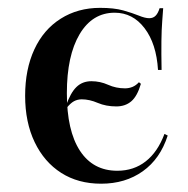

<svg xmlns="http://www.w3.org/2000/svg" viewBox="-20 -447 469 479"><path d="M232.3 11.3Q175 11.3 132.7 -15.7Q90.3 -42.7 66.5 -92.3Q42.7 -141.9 42.7 -208.1Q42.7 -274.2 65.7 -323.8Q88.7 -373.4 131.5 -400.4Q174.2 -427.4 229.8 -427.4Q264.5 -427.4 287.5 -421Q310.5 -414.5 326.2 -408.1Q341.9 -401.6 352.4 -401.6Q362.1 -401.6 368.1 -407.7Q374.2 -413.7 378.2 -426.6H387.1Q386.3 -413.7 384.7 -394Q383.1 -374.2 382.7 -344.8Q382.3 -315.3 383.1 -272.6H374.2Q370.2 -337.9 340.7 -376.6Q311.3 -415.3 266.1 -415.3Q210.5 -415.3 178.6 -361.7Q146.8 -308.1 146.8 -214.5Q146.8 -121 179.4 -71Q212.1 -21 272.6 -21Q313.7 -21 343.5 -44.4Q373.4 -67.7 390.3 -112.9L398.4 -108.9Q379.8 -50.8 336.3 -19.8Q292.7 11.3 232.3 11.3ZM146 -177.4 144.4 -182.3Q155.6 -215.3 170.6 -229.8Q185.5 -244.4 208.1 -244.4Q229.8 -244.4 249.6 -235.5Q269.4 -226.6 291.9 -226.6Q301.6 -226.6 310.5 -230.2Q319.4 -233.9 326.6 -241.9L331.5 -237.9Q322.6 -207.3 307.7 -194.4Q292.7 -181.5 270.2 -181.5Q244.4 -181.5 223.8 -190.3Q203.2 -199.2 183.9 -199.2Q173.4 -199.2 164.5 -194.4Q155.6 -189.5 146 -177.4Z"/></svg>

Font: Playfair 144pt SemiCondensed SemiBold
Style: Regular
Weight: 600
Width: 4
Designer: Claus Eggers Sørensen
Foundry: Claus Eggers Sørensen
Version: Version 2.203